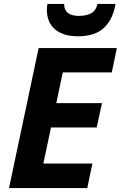

<svg xmlns="http://www.w3.org/2000/svg" viewBox="-20 -959 616 979"><path d="M26 0 177 -714H576L550 -590H300L267 -433H500L473 -309H240L201 -125H451L425 0ZM219 -907Q219 -926 222 -939H307Q307 -878 382 -878Q420 -878 444.5 -891Q469 -904 477 -939H569Q556 -860 510 -817Q464 -774 377 -774Q333 -774 302.5 -785.5Q272 -797 253.5 -816Q235 -835 227 -858.5Q219 -882 219 -907Z"/></svg>

Font: BC Sans
Style: Bold Italic
Weight: 700
Italic angle: -12°
Designer: Monotype Design Team
Province of B.C.
Foundry: Monotype Imaging Inc.
Version: Version 2.000;GOOG;noto-source:20170915:90ef993387c0